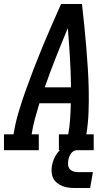

<svg xmlns="http://www.w3.org/2000/svg" viewBox="-44 -755 564 965"><path d="M-24 0V-80H24Q33 -136 49.5 -191.5Q66 -247 85.5 -301.5Q105 -356 126 -410.5Q147 -465 169.5 -519.5Q192 -574 215.5 -627.5Q239 -681 263 -735H368Q374 -681 379.5 -627.5Q385 -574 389.5 -519.5Q394 -465 397.5 -410.5Q401 -356 402 -301Q403 -246 401 -190.5Q399 -135 390 -80H427V0H252V-80H299Q306 -119 308.5 -158Q311 -197 312 -236H154Q142 -197 131.5 -158Q121 -119 115 -80H151V0ZM181 -316H313Q312 -391 307.5 -465.5Q303 -540 297 -614Q266 -540 236.5 -465.5Q207 -391 181 -316ZM334 190Q318 190 301.5 188Q285 186 270.5 180.5Q256 175 243.5 165Q231 155 224 141.5Q217 128 215.5 111.5Q214 95 217 78Q221 56 231.5 34.5Q242 13 260 -2.5Q278 -18 301 -24.5Q324 -31 346 -31L341 0Q332 0 324 5.5Q316 11 311 19Q306 27 303 35.5Q300 44 299 53Q297 65 298.5 76Q300 87 307 95Q314 103 325 106.5Q336 110 348 110H423L409 190Z"/></svg>

Font: Iosevka Curly Slab MdObl
Style: Regular
Weight: 500
Italic angle: -9°
Monospace: yes
Designer: Belleve Invis
Foundry: Belleve Invis
Version: Version 11.0.0; ttfautohint (v1.8.3)